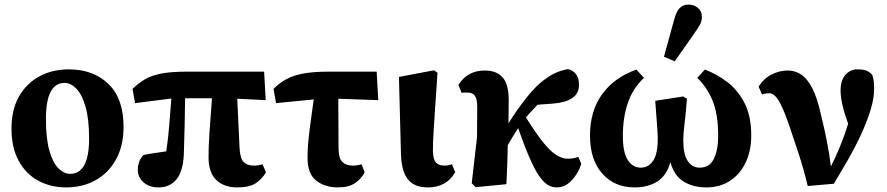

<svg xmlns="http://www.w3.org/2000/svg" viewBox="-20 -801 3862 836"><path d="M268 15Q201 15 147 -14Q93 -43 61.5 -100.5Q30 -158 30 -241Q30 -323 62.5 -380.5Q95 -438 151.5 -468.5Q208 -499 280 -499Q386 -499 452 -435.5Q518 -372 518 -249Q518 -166 485 -106.5Q452 -47 395.5 -16Q339 15 268 15ZM285 -44Q327 -44 347.5 -83Q368 -122 368 -196Q368 -282 352.5 -336Q337 -390 312.5 -415Q288 -440 261 -440Q180 -440 180 -283Q180 -198 195 -145Q210 -92 234.5 -68Q259 -44 285 -44Z M568 -352 557 -414Q582 -438 610 -455Q638 -472 681 -480.5Q724 -489 791 -489H1130L1137 -365L1013 -371L1023 -158Q1025 -112 1040.5 -96Q1056 -80 1085 -80Q1108 -80 1123 -86L1138 -51Q1122 -22 1094 -3.5Q1066 15 1013 15Q955 15 921.5 -17.5Q888 -50 888 -116Q888 -162 892 -223Q896 -284 903 -373H786Q785 -319 784 -259.5Q783 -200 781 -146Q780 -62 751 -23.5Q722 15 671 15Q629 15 604.5 -7.5Q580 -30 580 -61Q580 -99 604 -126Q623 -130 650 -134Q677 -138 704 -142Q712 -196 717 -256.5Q722 -317 726 -372Z M1182 -352 1171 -414Q1196 -439 1225.5 -455.5Q1255 -472 1299 -480.5Q1343 -489 1411 -489H1620L1627 -365L1453 -371L1454 -158Q1454 -112 1470.5 -96Q1487 -80 1516 -80Q1539 -80 1554 -86L1568 -51Q1553 -22 1525.5 -3.5Q1498 15 1451 15Q1395 15 1357 -14.5Q1319 -44 1319 -114Q1319 -146 1322 -180Q1325 -214 1331 -259Q1337 -304 1346 -368Z M1843 15Q1785 15 1757 -19Q1729 -53 1726 -126L1717 -466L1870 -495L1885 -484Q1878 -380 1873.5 -315.5Q1869 -251 1867 -212Q1865 -173 1865 -144Q1866 -105 1879 -92.5Q1892 -80 1915 -80Q1933 -80 1948 -86L1962 -51Q1924 15 1843 15Z M2051 14 2034 -3 2057 -204 2058 -333Q2058 -368 2048.5 -383Q2039 -398 2016 -398Q2011 -398 2003 -398Q1995 -398 1990 -397L1976 -431Q2015 -494 2091 -494Q2142 -494 2168.5 -464Q2195 -434 2195 -367L2194 -264Q2229 -320 2266 -367.5Q2303 -415 2334 -441Q2366 -468 2394.5 -481.5Q2423 -495 2453 -500Q2473 -496 2487 -479.5Q2501 -463 2501 -431Q2501 -393 2471 -373.5Q2441 -354 2388 -350L2321 -345Q2308 -332 2295 -318Q2282 -304 2270 -290Q2316 -216 2348.5 -177Q2381 -138 2405.5 -124Q2430 -110 2451 -110Q2466 -110 2477 -112Q2488 -114 2498 -118L2511 -88Q2504 -64 2488.5 -40Q2473 -16 2452 -0.5Q2431 15 2404 15Q2386 15 2368.5 6Q2351 -3 2331.5 -29Q2312 -55 2289 -106.5Q2266 -158 2236 -243Q2225 -225 2213.5 -207Q2202 -189 2191 -169Q2190 -124 2188.5 -79Q2187 -34 2185 1Z M2743 15Q2656 15 2602.5 -45Q2549 -105 2549 -211Q2549 -318 2602 -391Q2655 -464 2751 -498L2784 -462Q2735 -416 2713.5 -352Q2692 -288 2692 -210Q2692 -137 2713.5 -104Q2735 -71 2770 -71Q2803 -71 2823.5 -100.5Q2844 -130 2844 -198Q2844 -214 2841 -254.5Q2838 -295 2833 -362L2955 -381L2971 -371Q2967 -316 2961 -265.5Q2955 -215 2955 -192Q2955 -129 2974.5 -100Q2994 -71 3026 -71Q3070 -71 3088.5 -110Q3107 -149 3107 -208Q3107 -306 3082 -364.5Q3057 -423 3016 -462L3049 -498Q3098 -480 3144 -446Q3190 -412 3220.5 -355Q3251 -298 3251 -211Q3251 -145 3227 -94Q3203 -43 3159 -14Q3115 15 3056 15Q2998 15 2956.5 -10.5Q2915 -36 2899 -95Q2883 -37 2842.5 -11Q2802 15 2743 15ZM2871 -554 2915 -714Q2925 -752 2940 -766.5Q2955 -781 2978 -781Q3002 -781 3019 -766.5Q3036 -752 3036 -727Q3036 -708 3026.5 -691.5Q3017 -675 3000 -651L2918 -534Z M3497 9Q3480 -62 3459.5 -125.5Q3439 -189 3417 -253Q3389 -334 3369.5 -364.5Q3350 -395 3330 -395Q3320 -395 3312.5 -393.5Q3305 -392 3298 -390L3283 -424Q3308 -462 3342 -478Q3376 -494 3410 -494Q3442 -494 3468.5 -476.5Q3495 -459 3517 -416.5Q3539 -374 3555 -300Q3570 -239 3580.5 -185.5Q3591 -132 3598 -76Q3618 -116 3637.5 -163Q3657 -210 3673 -262Q3655 -312 3647.5 -346.5Q3640 -381 3640 -407Q3640 -451 3661 -475Q3682 -499 3714 -499Q3739 -499 3752.5 -493.5Q3766 -488 3778 -475Q3783 -460 3784.5 -447Q3786 -434 3786 -414Q3786 -371 3770 -320Q3754 -269 3728.5 -214Q3703 -159 3672 -105Q3641 -51 3611 -1Z"/></svg>

Font: Source Serif Pro
Style: Bold
Weight: 700
Designer: Frank Grießhammer
Foundry: Adobe Systems Incorporated
Version: Version 3.001;hotconv 1.0.111;makeotfexe 2.5.65597